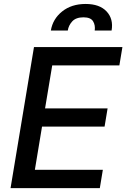

<svg xmlns="http://www.w3.org/2000/svg" viewBox="-20 -970 651 990"><path d="M34.4 0 155.2 -727.3H611.2L595.5 -632.8H249.3L212.4 -411.2H534.8L519.2 -317.1H196.7L159.8 -94.5H510.3L494.7 0ZM242.2 -812.5Q252.1 -872.2 300.4 -910.9Q348.7 -949.6 421.5 -949.6Q493.6 -949.6 529.7 -910.9Q565.7 -872.2 555.4 -812.5H468.4Q472.3 -839.8 459.9 -860.3Q447.4 -880.7 410.5 -880.7Q371.8 -880.7 352.6 -859.9Q333.5 -839.1 329.5 -812.5Z"/></svg>

Font: Inter UI Medium
Style: Italic
Weight: 500
Italic angle: 9.39999°
Designer: Rasmus Andersson
Foundry: rsms
Version: 3.2;8d6f07862